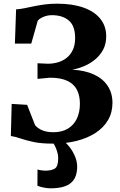

<svg xmlns="http://www.w3.org/2000/svg" viewBox="-20 -771 654 1044"><path d="M267.5 10Q204.5 10 162.5 1Q120.5 -8 91.8 -18Q63 -28 39 -31.5L43.5 -206L127.5 -201L171 -89.5Q183.5 -76 199 -67.5Q214.5 -59 232.8 -55.5Q251 -52 269.5 -52Q317 -52 349.2 -71.5Q381.5 -91 398 -126Q414.5 -161 414.5 -207Q414.5 -250 398.8 -281.8Q383 -313.5 347 -331Q311 -348.5 251 -348.5L184 -342V-427L240.5 -424.5Q268 -424.5 294.5 -432Q321 -439.5 342.2 -456.2Q363.5 -473 376 -499.8Q388.5 -526.5 388.5 -565Q388.5 -630 354.5 -659.2Q320.5 -688.5 262 -688.5Q237.5 -688.5 215 -678.8Q192.5 -669 185 -657.5L150 -534H61L67.5 -720Q88.5 -721.5 112.5 -726.2Q136.5 -731 164 -736.8Q191.5 -742.5 223 -746.8Q254.5 -751 290 -751Q373.5 -751 433.2 -730Q493 -709 525.2 -669.2Q557.5 -629.5 557.5 -573.5Q557.5 -532 540.8 -500.8Q524 -469.5 496.5 -447Q469 -424.5 436.5 -411Q404 -397.5 373 -392Q441.5 -388.5 490.5 -366Q539.5 -343.5 565.5 -304Q591.5 -264.5 591.5 -211.5Q591.5 -159.5 567.5 -118.2Q543.5 -77 499.8 -48.5Q456 -20 397 -5Q338 10 267.5 10ZM254.5 253Q237.5 253 217 248.8Q196.5 244.5 183.5 239L184 150.5Q194.5 154 207 155.5Q219.5 157 226 157Q260 157 278.2 145.5Q296.5 134 296.5 88.5Q296.5 70.5 290.5 52Q284.5 33.5 277 19.2Q269.5 5 264 0H310.5H330.5Q341.5 7.5 358.2 28.5Q375 49.5 388 79.8Q401 110 399.5 143.5Q397.5 184.5 379.8 208.5Q362 232.5 330.5 242.8Q299 253 254.5 253Z"/></svg>

Font: Merriweather 24pt ExtraBold
Style: Regular
Weight: 800
Version: Version 2.100